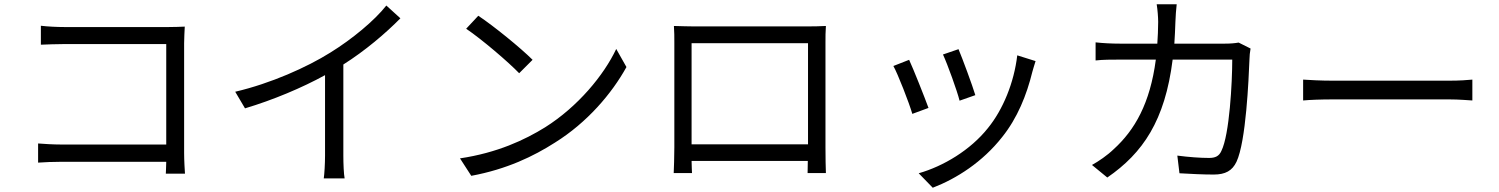

<svg xmlns="http://www.w3.org/2000/svg" viewBox="-20 -807 7040 902"><path d="M849 9C848 -7 845 -52 845 -88V-604C845 -628 847 -659 848 -682C828 -681 798 -680 774 -680H281C249 -680 205 -682 172 -686V-597C196 -598 245 -600 282 -600H761V-128H270C228 -128 185 -131 159 -133V-43C186 -45 231 -47 272 -47H761C760 -23 760 -2 759 9Z M1795 -781C1739 -710 1634 -623 1532 -560C1422 -491 1252 -415 1085 -376L1131 -298C1262 -337 1400 -395 1507 -454V-76C1507 -38 1504 12 1501 31H1599C1595 11 1593 -38 1593 -76V-504C1696 -569 1792 -651 1861 -721Z M2227 -733 2170 -672C2244 -622 2369 -515 2419 -463L2482 -526C2426 -582 2298 -686 2227 -733ZM2141 -63 2194 19C2361 -12 2487 -73 2587 -137C2738 -231 2854 -367 2923 -492L2875 -577C2817 -454 2695 -306 2541 -209C2446 -150 2316 -89 2141 -63Z M3776 -604V-129H3229V-604ZM3858 -607C3858 -632 3858 -660 3860 -685C3830 -683 3794 -683 3772 -683H3235C3212 -683 3185 -684 3146 -685C3148 -661 3148 -630 3148 -607V-115C3148 -80 3146 -6 3145 6H3231C3230 -1 3230 -25 3229 -51H3775C3775 -24 3774 -1 3774 6H3860C3859 -5 3858 -82 3858 -114Z M4483 -576 4410 -551C4431 -506 4477 -379 4488 -334L4562 -360C4549 -404 4500 -536 4483 -576ZM4759 -547C4744 -419 4692 -292 4621 -205C4539 -102 4412 -26 4296 7L4362 75C4474 32 4596 -46 4688 -163C4760 -253 4803 -360 4830 -470C4834 -483 4838 -499 4845 -520ZM4251 -526 4177 -497C4197 -462 4251 -324 4266 -272L4342 -300C4323 -352 4271 -483 4251 -526Z M5799 -607C5782 -604 5762 -602 5735 -602H5497C5499 -635 5501 -669 5502 -705C5503 -729 5505 -764 5508 -787H5414C5418 -763 5421 -726 5421 -704C5421 -668 5419 -634 5417 -602H5241C5203 -602 5162 -604 5127 -608V-523C5162 -527 5202 -527 5242 -527H5410C5383 -321 5311 -196 5212 -106C5182 -77 5141 -49 5110 -32L5182 27C5349 -88 5453 -240 5489 -527H5769C5769 -420 5756 -174 5718 -98C5707 -73 5689 -65 5660 -65C5618 -65 5565 -69 5511 -76L5521 7C5573 10 5631 13 5682 13C5737 13 5769 -5 5789 -47C5834 -143 5846 -434 5850 -530C5850 -543 5852 -562 5855 -579Z M6102 -335C6133 -338 6186 -340 6241 -340H6790C6835 -340 6877 -336 6897 -335V-433C6875 -431 6839 -428 6789 -428H6241C6185 -428 6132 -431 6102 -433Z"/></svg>

Font: Noto Sans Mono CJK JP Regular
Style: Regular
Weight: 400
Designer: Ryoko NISHIZUKA (kana & ideographs); Paul D. Hunt (Latin, Greek & Cyrillic); Wenlong ZHANG (bopomofo); Sandoll Communica
Foundry: Adobe Systems Incorporated
Version: Version 1.004;PS 1.004;hotconv 1.0.82;makeotf.lib2.5.63406